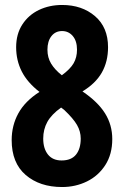

<svg xmlns="http://www.w3.org/2000/svg" viewBox="-20 -743 501 773"><path d="M230 -723Q310 -723 362.5 -678Q415 -633 415 -553Q415 -495 390 -451Q365 -407 312 -375Q374 -333 403 -286.5Q432 -240 432 -183Q432 -122 404 -78.5Q376 -35 330 -12.5Q284 10 230 10Q140 10 83.5 -38.5Q27 -87 27 -179Q27 -238 54 -287Q81 -336 139 -373Q90 -411 67.5 -455.5Q45 -500 45 -553Q45 -606 70 -644.5Q95 -683 137 -703Q179 -723 230 -723ZM230 -618Q203 -618 187 -597.5Q171 -577 171 -543Q171 -511 186 -486.5Q201 -462 229 -440Q263 -465 276.5 -488.5Q290 -512 290 -543Q290 -578 273 -598Q256 -618 230 -618ZM154 -185Q154 -145 173 -121Q192 -97 228 -97Q267 -97 286 -120.5Q305 -144 305 -185Q305 -214 290 -240Q275 -266 239 -300L226 -310Q187 -282 170.5 -252Q154 -222 154 -185Z"/></svg>

Font: Noto Sans Gujarati ExtraCondensed
Style: Bold
Weight: 700
Width: 2
Designer: Jelle Bosma - Monotype Design Team, Universal Thirst
Foundry: Monotype Imaging Inc.
Version: Version 2.106; ttfautohint (v1.8.4.7-5d5b)